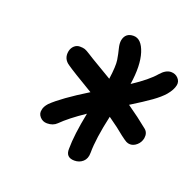

<svg xmlns="http://www.w3.org/2000/svg" viewBox="-97 -854 719 709"><g transform="rotate(20 263.0 -500.0)"><path d="M264.2 -246.1Q229.5 -246.1 231 -280.8Q231 -334.5 249 -424.8Q190.9 -385.7 160.2 -355Q146 -340.8 122.1 -340.8Q105 -340.8 94 -353.3Q83 -365.7 86.9 -380.9Q88.4 -394 102.1 -409.2Q139.6 -445.8 233.9 -503.9Q147.5 -555.2 127 -569.8Q100.1 -586.9 106 -618.2Q108.9 -631.8 118.2 -640.4Q127.4 -648.9 140.1 -648.9Q152.3 -648.9 159.7 -646.5Q167 -644 181.2 -634.8Q195.3 -625.5 230 -605.2Q264.6 -585 282.2 -574.2Q289.6 -627 285.9 -649.7Q282.2 -672.4 277.3 -691.2Q272.5 -710 274.9 -723.1Q281.2 -753.9 313 -753.9Q344.2 -753.9 359.4 -706.5Q374.5 -659.2 362.8 -583Q422.4 -622.1 448.2 -652.8Q468.3 -675.8 488.8 -675.8Q505.9 -675.8 516.8 -664.1Q527.8 -652.3 524.9 -637.2Q521 -617.7 502.9 -596.2Q487.8 -578.6 459.5 -558.3Q431.2 -538.1 383.8 -508.8Q430.2 -476.6 467.8 -445.8Q482.4 -434.1 479 -412.1Q475.6 -395 463.1 -384Q450.7 -373 437 -373Q428.7 -373 421.6 -376.7Q414.6 -380.4 397.9 -393.1Q374.5 -413.1 332 -442.9Q311 -349.6 311 -293.9Q311 -270.5 297.4 -258.3Q283.7 -246.1 264.2 -246.1Z"/></g></svg>

Font: Shantell Sans Irregular
Style: Italic
Weight: 400
Italic angle: -11.31°
Designer: Stephen Nixon, Anya Danilova, Shantell Martin
Foundry: Arrow Type
Version: Version 1.006;[9816181b4]